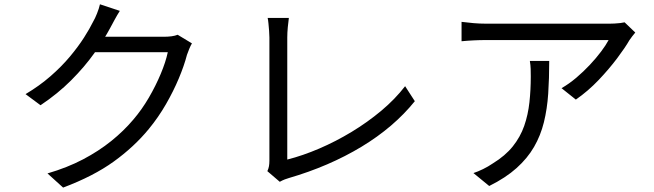

<svg xmlns="http://www.w3.org/2000/svg" viewBox="-20 -827 3040 892"><path d="M871.7 -625.5Q865.4 -615 859.1 -599.6Q852.9 -584.2 848.6 -572.2Q835.6 -522 810.7 -462.7Q785.9 -403.5 751 -342.9Q716.1 -282.2 671.3 -227.7Q603.2 -144.8 508.4 -76.4Q413.6 -8.1 273.2 44.5L200.6 -21.3Q292.7 -48.2 365.7 -86.6Q438.7 -125 496.9 -171.9Q555 -218.7 600.1 -272.2Q639.4 -318.2 671.5 -373.3Q703.6 -428.5 726.7 -483.7Q749.9 -539 759.5 -584.4H389.1L421.1 -656.2Q433.3 -656.2 466.2 -656.2Q499 -656.2 541.5 -656.2Q583.9 -656.2 625.9 -656.2Q668 -656.2 699.3 -656.2Q730.6 -656.2 740 -656.2Q760.1 -656.2 776.9 -658.4Q793.7 -660.7 805.4 -665.5ZM536.7 -776.5Q524.2 -756.9 512.1 -734.5Q500.1 -712.1 492.5 -698.1Q463.2 -643 418 -579.7Q372.9 -516.3 310.8 -454.1Q248.7 -391.8 168.3 -338.1L98.7 -389.7Q163.5 -428.3 214.7 -473Q266 -517.8 304.4 -563.6Q342.8 -609.5 370 -651.9Q397.1 -694.3 413.4 -727.7Q421.3 -740.8 430.7 -764.3Q440.1 -787.8 444.4 -807.1Z M1222.1 -31.8Q1227.6 -43.8 1229.6 -54.9Q1231.6 -66.1 1231.6 -80.8Q1231.6 -96.3 1231.6 -137.4Q1231.6 -178.4 1231.6 -235Q1231.6 -291.7 1231.6 -354.3Q1231.6 -417 1231.6 -476.5Q1231.6 -536 1231.6 -582.6Q1231.6 -629.2 1231.6 -652.5Q1231.6 -666 1230.2 -683.8Q1228.8 -701.6 1227.2 -718.1Q1225.6 -734.5 1223.5 -743.8H1322Q1319.4 -725.6 1317 -700.1Q1314.6 -674.6 1314.6 -653.1Q1314.6 -632.6 1314.6 -594.8Q1314.6 -556.9 1314.6 -508.3Q1314.6 -459.6 1314.6 -406Q1314.6 -352.5 1314.6 -300.5Q1314.6 -248.5 1314.6 -203.9Q1314.6 -159.2 1314.6 -128Q1314.6 -96.8 1314.6 -85.7Q1386.7 -104 1463.2 -136.8Q1539.7 -169.6 1613.5 -214.2Q1687.3 -258.9 1751.4 -312.5Q1815.5 -366.2 1862.1 -426.6L1907.2 -356.9Q1809.8 -236 1659.3 -145.1Q1508.8 -54.3 1321.9 0.2Q1314 2.4 1302.8 6.6Q1291.6 10.9 1279.8 17.6Z M2931.4 -675.8Q2925.5 -669 2917.6 -658.8Q2909.7 -648.5 2904.1 -640.2Q2884.6 -606.1 2847.3 -556.4Q2810 -506.8 2761.3 -455.4Q2712.5 -404.1 2655.3 -364.3L2588.8 -417.4Q2623.5 -437.2 2657.2 -465.7Q2690.8 -494.2 2720.4 -525.8Q2750 -557.3 2772.6 -587.5Q2795.2 -617.6 2807.5 -640.9Q2792.5 -640.9 2757 -640.9Q2721.4 -640.9 2672.9 -640.9Q2624.4 -640.9 2569.2 -640.9Q2514.1 -640.9 2459.8 -640.9Q2405.6 -640.9 2358.9 -640.9Q2312.2 -640.9 2280.1 -640.9Q2248 -640.9 2237.9 -640.9Q2209.8 -640.9 2181.6 -639.5Q2153.5 -638.2 2124.3 -635.4V-725.5Q2150.4 -722.1 2180.1 -719.5Q2209.8 -717 2237.9 -717Q2248 -717 2281 -717Q2314 -717 2361.7 -717Q2409.3 -717 2464.9 -717Q2520.5 -717 2576.2 -717Q2631.9 -717 2681 -717Q2730 -717 2764.7 -717Q2799.3 -717 2812.4 -717Q2822.1 -717 2835.4 -717.7Q2848.7 -718.4 2861.8 -719.9Q2874.8 -721.5 2881.8 -723.3ZM2531.6 -544Q2531.6 -463.1 2526.9 -392Q2522.1 -321 2506.9 -259.1Q2491.6 -197.2 2461.1 -144.5Q2430.6 -91.7 2379.9 -46.2Q2329.2 -0.7 2252.8 37.1L2179.5 -23Q2200 -29.6 2224.2 -41.4Q2248.4 -53.3 2269.1 -67.5Q2327.5 -103.2 2362.6 -147.2Q2397.6 -191.1 2415.5 -242.5Q2433.3 -293.8 2439.6 -351.5Q2445.9 -409.3 2445.9 -471.5Q2445.9 -489.6 2445.4 -507Q2444.8 -524.4 2441.6 -544Z"/></svg>

Font: Noto Sans HK Thin
Style: Regular
Weight: 100
Designer: Ryoko NISHIZUKA 西塚涼子 (kana, bopomofo & ideographs); Paul D. Hunt (Latin, Greek & Cyrillic); Sandoll Communications 산돌커뮤니
Foundry: Adobe
Version: Version 2.004-H2;hotconv 1.0.118;makeotfexe 2.5.65603